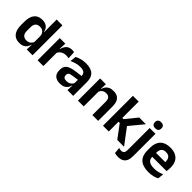

<svg xmlns="http://www.w3.org/2000/svg" viewBox="151 -1751 3001 3001"><g transform="rotate(45 1651.0 -251.0)"><path d="M215 11.5Q128.5 11.5 83.5 -44.5Q38.5 -100.5 38.5 -209.5V-277Q38.5 -387.5 84 -444.5Q129.5 -501.5 219.5 -501.5Q263.5 -501.5 293.8 -487.5Q324 -473.5 342.8 -447.5Q361.5 -421.5 369 -386.5H406.5L374 -291.5Q373 -326 359.8 -349.8Q346.5 -373.5 323 -386Q299.5 -398.5 267.5 -398.5Q219 -398.5 193.2 -370.5Q167.5 -342.5 167.5 -287V-206Q167.5 -151 193.2 -123Q219 -95 268.5 -95Q296.5 -95 318.5 -105.5Q340.5 -116 355.2 -134.2Q370 -152.5 376.5 -175.5L407 -104H371Q363 -72 345 -45.8Q327 -19.5 295.5 -4Q264 11.5 215 11.5ZM372 0 376.5 -120 374 -148.5V-349L374.5 -369.5L372 -510V-661H500V0Z M736 -285 703.5 -370.5H734.5Q748 -430 783.5 -464Q819 -498 882 -498Q895 -498 905.5 -496.2Q916 -494.5 924.5 -492L931.5 -364Q920.5 -367.5 906 -369.2Q891.5 -371 875.5 -371Q824.5 -371 788.8 -348.5Q753 -326 736 -285ZM611.5 0V-490.5H733.5L728 -340L739.5 -335.5V0Z M1271.5 0 1276 -120 1272.5 -131V-284.5L1272 -306.5Q1272 -354.5 1245.8 -377Q1219.5 -399.5 1160 -399.5Q1109.5 -399.5 1065.2 -386.2Q1021 -373 983.5 -355.5L994.5 -457.5Q1016.5 -469 1044.8 -479.2Q1073 -489.5 1108 -496Q1143 -502.5 1183.5 -502.5Q1243.5 -502.5 1285 -488.2Q1326.5 -474 1351.2 -447.5Q1376 -421 1387 -384.2Q1398 -347.5 1398 -303V0ZM1111 11.5Q1038 11.5 999.8 -25Q961.5 -61.5 961.5 -129V-143Q961.5 -214.5 1005.5 -248.8Q1049.5 -283 1145 -296L1284 -315L1291.5 -232.5L1163.5 -214Q1121.5 -208.5 1103.8 -194Q1086 -179.5 1086 -151.5V-146.5Q1086 -119 1103.2 -103.8Q1120.5 -88.5 1157.5 -88.5Q1190.5 -88.5 1214 -99Q1237.5 -109.5 1252.8 -126.8Q1268 -144 1274.5 -165.5L1292.5 -102H1270.5Q1262.5 -70.5 1244.8 -44.8Q1227 -19 1195 -3.8Q1163 11.5 1111 11.5Z M1822.5 0V-294.5Q1822.5 -325.5 1814.2 -348Q1806 -370.5 1787 -383Q1768 -395.5 1735 -395.5Q1706 -395.5 1684.2 -385Q1662.5 -374.5 1648.8 -356.8Q1635 -339 1628 -316.5L1608 -386.5H1632Q1640 -419 1658.8 -445Q1677.5 -471 1709.8 -486.2Q1742 -501.5 1790.5 -501.5Q1847 -501.5 1882 -480.2Q1917 -459 1933.8 -417Q1950.5 -375 1950.5 -313V0ZM1503 0V-490.5H1631L1626 -371L1631 -360.5V0Z M2372.5 0 2211.5 -216H2168V-299.5H2212L2367 -490.5H2515L2316 -249V-275L2522.5 0ZM2057.5 0V-661H2185V0Z M2598.5 -83.5V-490.5H2727V-83.5ZM2662.5 -548.5Q2626 -548.5 2608.8 -565.8Q2591.5 -583 2591.5 -613.5V-616Q2591.5 -646.5 2608.8 -664Q2626 -681.5 2662.5 -681.5Q2699 -681.5 2716.2 -664Q2733.5 -646.5 2733.5 -616V-613.5Q2733.5 -582.5 2716.2 -565.5Q2699 -548.5 2662.5 -548.5ZM2566 180Q2544 180 2524.8 176.8Q2505.5 173.5 2491.5 169L2482 66.5Q2493 71 2505.5 73.5Q2518 76 2531 76Q2571 76 2584.8 54.8Q2598.5 33.5 2598.5 -4.5V-120H2727V3.5Q2727 57.5 2711.5 97Q2696 136.5 2660.8 158.2Q2625.5 180 2566 180Z M3070 12Q2944 12 2882.5 -46Q2821 -104 2821 -214V-278Q2821 -387 2878.5 -445.5Q2936 -504 3045.5 -504Q3119.5 -504 3169 -478Q3218.5 -452 3243.2 -404.2Q3268 -356.5 3268 -290V-272.5Q3268 -254.5 3266.2 -235.8Q3264.5 -217 3261.5 -200.5H3145.5Q3147 -228 3147.2 -252.8Q3147.5 -277.5 3147.5 -297.5Q3147.5 -332 3136.5 -356.2Q3125.5 -380.5 3103 -393Q3080.5 -405.5 3045.5 -405.5Q2994 -405.5 2969.5 -377Q2945 -348.5 2945 -296V-250.5L2945.5 -236V-197.5Q2945.5 -174.5 2952.8 -155Q2960 -135.5 2977 -121.2Q2994 -107 3022.2 -99Q3050.5 -91 3093 -91Q3139 -91 3180.8 -101.2Q3222.5 -111.5 3260 -129L3249 -28Q3215.5 -9.5 3170.2 1.2Q3125 12 3070 12ZM2889 -200.5V-285.5H3235.5V-200.5Z"/></g></svg>

Font: Anek Gurmukhi Medium SemiBold
Style: Regular
Weight: 600
Version: Version 1.003